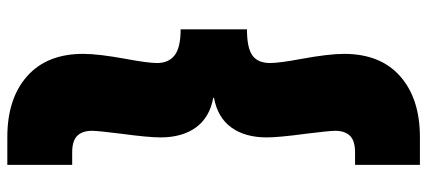

<svg xmlns="http://www.w3.org/2000/svg" viewBox="-341 -594 1166 524"><g transform="rotate(90 242.0 -332.0)"><path d="M60 -423Q111 -423 131.5 -438Q152 -453 152 -486Q152 -511 141 -570Q127 -646 127 -688Q127 -787 188 -841Q249 -895 354 -895H430V-718H396Q364 -718 350.5 -704Q337 -690 337 -664Q337 -648 345 -584Q355 -510 355 -477Q355 -418 328 -380.5Q301 -343 247 -333V-331Q301 -321 328 -283.5Q355 -246 355 -187Q355 -154 345 -80Q337 -16 337 0Q337 26 350.5 40Q364 54 396 54H430V231H354Q249 231 188 177Q127 123 127 24Q127 -18 141 -94Q152 -153 152 -178Q152 -209 131 -225.5Q110 -242 60 -242Z"/></g></svg>

Font: Fz Poppins Black
Style: Regular
Weight: 900
Designer: Ninad Kale (Devanagari), Jonny Pinhorn (Latin)
Foundry: Indian Type Foundry
Version: Vit hóa bi Vntype.Com & FontZin.Com